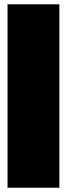

<svg xmlns="http://www.w3.org/2000/svg" viewBox="-20 -755 312 895"><path d="M15.1 120.1V-734.9H256.8V120.1Z"/></svg>

Font: Kanit Black
Style: Regular
Weight: 900
Designer: Katatrad Team
Foundry: CadsonDemak
Version: Version 1.000;PS 001.000;hotconv 1.0.88;makeotf.lib2.5.64775